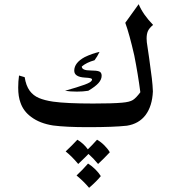

<svg xmlns="http://www.w3.org/2000/svg" viewBox="-20 -601 811 918"><path d="M681 -417 682 -399 693 -324Q702 -260 706 -226.5Q710 -193 711 -164Q708 -94 676 -51Q644 -9 587 0Q524 7 401 7Q295 7 234 -1Q170 -11 129 -42Q92 -69 78 -110Q67 -139 67 -182Q67 -212 71 -240L98 -232Q104 -192 122 -167Q139 -144 166 -132.5Q193 -121 234 -115Q298 -106 425 -106Q519 -106 563 -110Q600 -113 615.5 -123Q631 -133 651 -160Q640 -245 622 -336Q599 -437 579 -492L643 -581Q664 -531 712 -482Q694 -467 687.5 -453Q681 -439 681 -417ZM402 -167Q377 -163 348 -163Q315 -163 291 -167Q351 -184 385.5 -196.5Q420 -209 420 -221Q420 -225 412.5 -227Q405 -229 386 -230Q335 -233 335 -263Q335 -301 385 -328Q420 -345 456 -353Q445 -330 432 -313Q393 -302 371 -283Q371 -264 414 -264Q442 -264 454 -259.5Q466 -255 466 -239Q466 -221 451 -204Q436 -187 402 -167ZM449 183Q427 156 403 135Q396 143 354 183Q324 147 294 123Q325 94 350 67Q380 85 400 113Q417 97 444 67Q462 77 479 94Q496 111 505 127Q476 158 449 183ZM406 297Q381 267 346 238Q360 225 375 209.5Q390 194 401 181Q419 192 436 209Q453 226 462 241Q443 265 406 297Z"/></svg>

Font: Mirza Medium
Style: Regular
Weight: 500
Designer: Arabic design by Kourosh Beigpour, Latin design by Eduardo Tunni, engineering by Lasse Fister
Version: Version 1.0010g